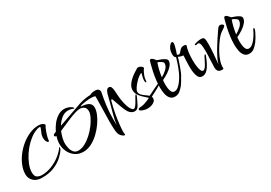

<svg xmlns="http://www.w3.org/2000/svg" viewBox="11 -1118 2569 1819"><g transform="rotate(-30 1295.5 -208.5)"><path d="M143 20Q85 20 52.5 -11Q20 -42 20 -87Q20 -135 40 -183.5Q60 -232 94 -276Q128 -320 171 -354Q214 -388 262 -408Q310 -428 356 -428Q384 -428 402 -418Q420 -408 420 -398Q420 -395 418 -393Q414 -389 406.5 -372.5Q399 -356 391.5 -335Q384 -314 378.5 -292.5Q373 -271 373 -256Q371 -245 363 -245Q356 -245 346.5 -261.5Q337 -278 337 -306Q337 -324 344.5 -344Q352 -364 359.5 -380.5Q367 -397 367 -404Q367 -408 363.5 -408Q360 -408 357 -408Q336 -408 298 -389.5Q260 -371 209 -322Q175 -289 146 -245Q117 -201 99.5 -156Q82 -111 82 -73Q82 -29 104.5 -16Q127 -3 156 -3Q206 -3 256.5 -22Q307 -41 351.5 -74Q396 -107 426 -149Q427 -151 428 -151.5Q429 -152 429 -152Q431 -152 431 -148Q431 -143 428.5 -134Q426 -125 422 -120Q402 -89 365 -56.5Q328 -24 273 -2Q218 20 143 20Z M606 3Q555 3 518.5 -22.5Q482 -48 462.5 -89Q443 -130 443 -174Q443 -210 457 -255Q438 -255 438 -269Q438 -280 459 -288L472 -293Q490 -332 516.5 -365.5Q543 -399 576.5 -420Q610 -441 647 -441Q668 -441 688 -434Q708 -427 721.5 -417.5Q735 -408 735 -400Q735 -397 731 -397Q727 -397 724 -399Q710 -405 696.5 -407.5Q683 -410 671 -410Q633 -410 600 -384Q567 -358 542 -318L809 -412Q833 -420 870 -426Q907 -432 939 -432Q977 -432 995.5 -422Q1014 -412 1014 -401Q1014 -391 998 -391Q988 -391 966.5 -397.5Q945 -404 919 -404Q894 -404 865.5 -400.5Q837 -397 817 -392Q797 -387 797 -383Q797 -380 807 -380Q829 -379 851.5 -373Q874 -367 890 -351.5Q906 -336 906 -306Q906 -277 889.5 -237Q873 -197 844 -155.5Q815 -114 777 -78Q739 -42 695 -19.5Q651 3 606 3ZM570 -31Q606 -31 644 -51.5Q682 -72 717 -104Q752 -136 780 -173.5Q808 -211 824.5 -246Q841 -281 841 -305Q841 -340 820.5 -354Q800 -368 777 -368Q756 -368 724.5 -358.5Q693 -349 656.5 -334Q620 -319 584 -303Q548 -287 519 -275Q506 -244 498 -211.5Q490 -179 490 -150Q491 -126 497.5 -98.5Q504 -71 521.5 -51Q539 -31 570 -31Z M1020 62Q1010 62 992.5 46.5Q975 31 968 6Q964 -11 962 -40Q960 -69 960 -105Q960 -165 962.5 -234Q965 -303 965 -358Q965 -376 964.5 -392Q964 -408 963 -420Q961 -422 951.5 -423.5Q942 -425 933.5 -426.5Q925 -428 925 -428Q925 -430 940.5 -437.5Q956 -445 985 -445Q1015 -445 1024.5 -432.5Q1034 -420 1034 -411Q1034 -409 1034 -406Q1034 -403 1033 -401Q1022 -348 1012 -276.5Q1002 -205 1002 -126Q1002 -107 1002.5 -92.5Q1003 -78 1003 -67V-58Q1009 -114 1024 -164.5Q1039 -215 1054 -275Q1066 -327 1074.5 -355.5Q1083 -384 1092.5 -395.5Q1102 -407 1115 -407Q1133 -407 1140 -392Q1147 -377 1149 -351Q1151 -325 1153 -291.5Q1155 -258 1163 -220Q1175 -163 1191 -137Q1207 -111 1218 -111Q1231 -111 1244 -127.5Q1257 -144 1269 -166Q1281 -188 1290.5 -204.5Q1300 -221 1306 -221Q1309 -221 1309 -216Q1309 -212 1306 -203Q1281 -147 1264 -116.5Q1247 -86 1217 -86Q1194 -86 1171 -106Q1159 -116 1147.5 -138.5Q1136 -161 1126 -188Q1116 -215 1107.5 -239.5Q1099 -264 1093 -280Q1087 -296 1085 -296Q1083 -296 1078.5 -292Q1074 -288 1072 -278Q1055 -216 1044.5 -155.5Q1034 -95 1029 -46.5Q1024 2 1024 28Q1024 41 1025.5 46.5Q1027 52 1027 55Q1027 62 1020 62Z M1336 -48Q1321 -48 1302.5 -52.5Q1284 -57 1270.5 -64.5Q1257 -72 1257 -79Q1257 -95 1287 -95Q1304 -95 1327 -102Q1350 -109 1369.5 -117.5Q1389 -126 1395 -130Q1391 -136 1376 -148.5Q1361 -161 1343 -179Q1325 -197 1311.5 -219.5Q1298 -242 1298 -269Q1298 -297 1313 -321.5Q1328 -346 1350.5 -366.5Q1373 -387 1396.5 -402.5Q1420 -418 1437 -428Q1444 -432 1452 -432Q1468 -432 1482.5 -421Q1497 -410 1497 -400Q1497 -399 1495 -395Q1487 -386 1477.5 -367Q1468 -348 1461 -327.5Q1454 -307 1454 -290Q1454 -271 1446 -271Q1442 -271 1440 -279Q1438 -287 1438 -294Q1438 -314 1444.5 -337Q1451 -360 1453 -370Q1441 -370 1420.5 -354.5Q1400 -339 1379 -316.5Q1358 -294 1343.5 -271.5Q1329 -249 1329 -235Q1329 -216 1342 -200.5Q1355 -185 1374.5 -172Q1394 -159 1411 -144Q1421 -148 1442 -158.5Q1463 -169 1486.5 -180.5Q1510 -192 1528.5 -200Q1547 -208 1553 -208Q1555 -208 1555 -207Q1555 -200 1540 -189Q1525 -178 1503 -166Q1481 -154 1459.5 -143Q1438 -132 1426 -126Q1429 -117 1429 -108Q1429 -87 1414.5 -74Q1400 -61 1378.5 -54.5Q1357 -48 1336 -48Z M1619 -16Q1585 -16 1566.5 -38Q1548 -60 1541.5 -94.5Q1535 -129 1535 -164Q1535 -188 1537 -209.5Q1539 -231 1541 -247Q1546 -288 1554 -326Q1562 -364 1569.5 -391Q1577 -418 1579 -426Q1583 -440 1594 -440Q1605 -440 1619 -425.5Q1633 -411 1639 -402Q1662 -395 1684 -385.5Q1706 -376 1720.5 -365Q1735 -354 1735 -341Q1735 -316 1714 -291Q1693 -266 1661 -245Q1629 -224 1596 -209Q1593 -185 1593 -161Q1593 -121 1603 -91Q1613 -61 1637 -61Q1658 -61 1677.5 -76Q1697 -91 1714 -114Q1731 -137 1744.5 -160.5Q1758 -184 1765 -200Q1767 -206 1774 -206Q1778 -206 1778 -197.5Q1778 -189 1766 -163Q1754 -139 1741.5 -117.5Q1729 -96 1717 -80Q1700 -58 1675.5 -37Q1651 -16 1619 -16ZM1599 -237Q1634 -256 1661.5 -282.5Q1689 -309 1689 -340Q1689 -351 1672.5 -362.5Q1656 -374 1634 -382Q1622 -350 1613.5 -314Q1605 -278 1599 -237Z M1939 -53Q1902 -53 1889 -94.5Q1876 -136 1876 -197Q1876 -230 1878 -261.5Q1880 -293 1881 -314Q1865 -316 1850.5 -320.5Q1836 -325 1828 -330Q1827 -323 1820 -301.5Q1813 -280 1803.5 -252Q1794 -224 1783 -197Q1772 -170 1762 -152.5Q1752 -135 1744 -135Q1740 -135 1740 -141Q1740 -149 1747 -163Q1767 -204 1783 -247Q1799 -290 1812 -336Q1802 -340 1797.5 -350.5Q1793 -361 1793 -374Q1793 -410 1803.5 -433Q1814 -456 1827 -467.5Q1840 -479 1847 -479Q1859 -479 1859 -459Q1859 -449 1854 -428.5Q1849 -408 1842 -386.5Q1835 -365 1830 -352Q1830 -352 1836 -348Q1842 -344 1849 -344Q1859 -344 1868.5 -356.5Q1878 -369 1891.5 -381.5Q1905 -394 1926 -394Q1937 -394 1945 -391.5Q1953 -389 1953 -383V-380Q1943 -355 1938 -314.5Q1933 -274 1933 -233Q1933 -197 1937 -165.5Q1941 -134 1949.5 -115Q1958 -96 1970 -96Q1982 -96 1993 -109Q2004 -122 2012.5 -137Q2021 -152 2024 -159Q2045 -198 2050 -209.5Q2055 -221 2063 -221Q2066 -221 2066 -217Q2066 -215 2064 -207Q2052 -174 2034.5 -138.5Q2017 -103 1993 -78Q1969 -53 1939 -53Z M2133 -13Q2101 -13 2089 -28Q2077 -43 2077 -68Q2077 -100 2080 -150Q2083 -200 2083 -246Q2083 -298 2077 -321Q2071 -344 2054 -344Q2050 -344 2045 -342Q2040 -340 2035 -340Q2024 -340 2024 -348Q2024 -352 2037 -356.5Q2050 -361 2066.5 -364Q2083 -367 2095 -367Q2114 -367 2123.5 -363Q2133 -359 2136.5 -343.5Q2140 -328 2140 -292Q2140 -247 2135.5 -186Q2131 -125 2125 -75Q2131 -101 2149 -137.5Q2167 -174 2190.5 -213.5Q2214 -253 2237 -287.5Q2260 -322 2276.5 -346Q2293 -370 2296 -374Q2309 -391 2325 -391Q2339 -391 2348 -382.5Q2357 -374 2357 -369Q2356 -362 2341.5 -350.5Q2327 -339 2313 -331Q2296 -322 2274.5 -297.5Q2253 -273 2230.5 -240Q2208 -207 2188.5 -170Q2169 -133 2157.5 -98Q2146 -63 2146 -37Q2146 -33 2146.5 -29.5Q2147 -26 2147 -22Q2147 -13 2133 -13Z M2432 -16Q2398 -16 2379.5 -38Q2361 -60 2354.5 -94.5Q2348 -129 2348 -164Q2348 -188 2350 -209.5Q2352 -231 2354 -247Q2359 -288 2367 -326Q2375 -364 2382.5 -391Q2390 -418 2392 -426Q2396 -440 2407 -440Q2418 -440 2432 -425.5Q2446 -411 2452 -402Q2475 -395 2497 -385.5Q2519 -376 2533.5 -365Q2548 -354 2548 -341Q2548 -316 2527 -291Q2506 -266 2474 -245Q2442 -224 2409 -209Q2406 -185 2406 -161Q2406 -121 2416 -91Q2426 -61 2450 -61Q2471 -61 2490.5 -76Q2510 -91 2527 -114Q2544 -137 2557.5 -160.5Q2571 -184 2578 -200Q2580 -206 2587 -206Q2591 -206 2591 -197.5Q2591 -189 2579 -163Q2567 -139 2554.5 -117.5Q2542 -96 2530 -80Q2513 -58 2488.5 -37Q2464 -16 2432 -16ZM2412 -237Q2447 -256 2474.5 -282.5Q2502 -309 2502 -340Q2502 -351 2485.5 -362.5Q2469 -374 2447 -382Q2435 -350 2426.5 -314Q2418 -278 2412 -237Z"/></g></svg>

Font: Comforter
Style: Regular
Weight: 400
Designer: Robert E. Leuschke
Foundry: Robert E. Leuschke
Version: Version 1.013; ttfautohint (v1.8.3)